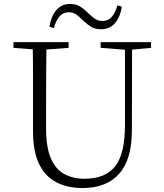

<svg xmlns="http://www.w3.org/2000/svg" viewBox="-20 -936 828 971"><path d="M230 -801Q238 -853 264.5 -884.5Q291 -916 334 -916Q364 -916 385 -903Q406 -890 422 -873Q440 -856 457 -843Q474 -830 499 -830Q527 -830 545 -850.5Q563 -871 574 -909L596 -902Q588 -850 561.5 -819Q535 -788 491 -788Q460 -788 440.5 -800.5Q421 -813 404 -829Q387 -846 369.5 -860Q352 -874 327 -874Q299 -874 281 -853Q263 -832 252 -794ZM397 15Q322 15 265.5 -14Q209 -43 178 -106Q147 -169 147 -271V-387Q147 -472 147 -556Q147 -640 145 -723H215Q214 -641 213.5 -557Q213 -473 213 -387V-286Q213 -193 236.5 -137Q260 -81 304 -56.5Q348 -32 407 -32Q513 -32 562.5 -95Q612 -158 612 -303V-723H648L647 -278Q647 -130 583 -57.5Q519 15 397 15ZM48 -694V-723H327V-694L194 -684H175ZM489 -694V-723H744V-694L636 -684H618Z"/></svg>

Font: Noto Serif HK
Style: Regular
Weight: 200
Designer: Ryoko NISHIZUKA 西塚涼子 (kana & ideographs); Frank Grießhammer (Latin, Greek & Cyrillic); Wenlong ZHANG 张文龙 (bopomofo); San
Foundry: Adobe
Version: Version 2.001;hotconv 1.1.0;makeotfexe 2.6.0